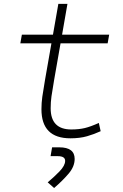

<svg xmlns="http://www.w3.org/2000/svg" viewBox="-20 -694 626 977"><path d="M338.4 9.8Q190.9 9.8 190.9 -138.2Q190.9 -170.9 195.3 -201.7Q199.7 -232.4 209 -287.1L241.7 -473.6H83.5L91.3 -517.6H249.5L276.9 -674.3H323.2L295.9 -517.6H535.6L527.8 -473.6H288.1L255.4 -287.1Q246.1 -232.9 241.9 -203.6Q237.8 -174.3 237.8 -143.1Q237.8 -35.2 342.8 -35.2Q381.8 -35.2 411.9 -42.5Q441.9 -49.8 482.9 -68.4L492.2 -26.4Q459.5 -11.2 422.9 -0.7Q386.2 9.8 338.4 9.8ZM255.4 262.7 222.7 233.9Q254.4 207.5 283 178Q311.5 148.4 311.5 124.5Q311.5 100.6 273.9 100.6H237.3L245.1 55.7H281.7Q359.9 55.7 359.9 114.7Q359.9 153.8 328.9 189.9Q297.9 226.1 255.4 262.7Z"/></svg>

Font: CaskaydiaCove NF ExtraLight
Style: Italic
Weight: 200
Italic angle: -10°
Designer: Aaron Bell
Foundry: Saja Typeworks
Version: Version 2111.001; VTT 6.35;Nerd Fonts 3.2.1